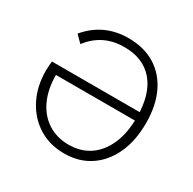

<svg xmlns="http://www.w3.org/2000/svg" viewBox="-161 -887 1082 1075"><g transform="rotate(30 379.5 -350.0)"><path d="M382 20Q288 20 216 -25.5Q144 -71 103.5 -150.5Q63 -230 63 -331Q63 -350 64.5 -365.5Q66 -381 67 -392H648L649 -338H124Q124 -247 155.5 -178.5Q187 -110 245 -72.5Q303 -35 380 -35Q458 -35 515 -74Q572 -113 603.5 -185.5Q635 -258 635 -360Q635 -507 568.5 -586Q502 -665 379 -665Q308 -665 252.5 -637.5Q197 -610 156 -556L113 -599Q164 -660 229.5 -690Q295 -720 374 -720Q474 -720 546 -676Q618 -632 657 -550.5Q696 -469 696 -356Q696 -242 657 -157.5Q618 -73 547.5 -26.5Q477 20 382 20Z"/></g></svg>

Font: Moderustic Light
Style: Regular
Weight: 300
Designer: Tural Alisoy
Foundry: TAFT Foundry
Version: Version 2.120